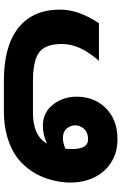

<svg xmlns="http://www.w3.org/2000/svg" viewBox="165 -806 635 1006"><g transform="rotate(90 483.0 -302.5)"><path d="M101.1 -502.9H297.9Q252.9 -450.7 231.4 -403.8Q210 -356.9 210 -308.1Q210 -223.6 252.9 -190.4Q295.9 -157.2 404.8 -157.2H570.8Q691.4 -157.2 731.9 -231Q685.5 -209 639.2 -209Q564.9 -209 522 -269.5Q482.9 -323.7 486.3 -398.4Q490.2 -479 541.5 -534.2Q603 -600.1 710 -600.1Q781.7 -600.1 835.4 -563.7Q889.2 -527.3 914.8 -465.6Q940.4 -403.8 935.1 -328.1Q929.2 -258.3 903.8 -200.4Q878.4 -142.6 833.3 -98.4Q788.1 -54.2 718.5 -29.5Q648.9 -4.9 561 -4.9H400.9Q220.7 -4.9 125.2 -80.8Q29.8 -156.7 29.8 -299.8Q29.8 -396 101.1 -502.9ZM710 -445.8Q664.6 -445.8 645.8 -412.8Q627 -379.9 644.3 -346.9Q661.6 -314 704.1 -314Q727.5 -314 758.8 -327.1Q758.8 -329.1 759.3 -333.5Q759.8 -337.9 759.8 -339.8Q766.6 -445.8 710 -445.8Z"/></g></svg>

Font: LT Superior Black
Style: Regular
Weight: 900
Designer: Daniel Lyons
Foundry: LyonsType
Version: Version 2.005